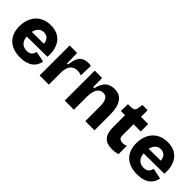

<svg xmlns="http://www.w3.org/2000/svg" viewBox="125 -1511 2390 2390"><g transform="rotate(45 1320.5 -315.5)"><path d="M311 14Q244 14 192.5 -4Q141 -22 105 -56.5Q69 -91 50 -140.5Q31 -190 31 -254Q31 -316 49 -369Q67 -422 101.5 -460.5Q136 -499 186.5 -520.5Q237 -542 300 -542Q364 -542 412.5 -521Q461 -500 492.5 -460Q524 -420 538.5 -362.5Q553 -305 547 -233L136 -229V-314L453 -317L399 -277Q405 -326 393 -357.5Q381 -389 356.5 -404Q332 -419 302 -419Q267 -419 240.5 -400Q214 -381 199.5 -345Q185 -309 185 -257Q185 -176 220 -139Q255 -102 310 -102Q337 -102 355 -109Q373 -116 384 -127.5Q395 -139 401.5 -153.5Q408 -168 411 -182L552 -153Q545 -116 528 -85.5Q511 -55 482 -33Q453 -11 411 1.5Q369 14 311 14Z M643 0V-249V-528H775L778 -347H797Q804 -417 823.5 -459.5Q843 -502 878.5 -521Q914 -540 966 -540Q976 -540 986.5 -539Q997 -538 1010 -535L1004 -363Q987 -371 968.5 -374Q950 -377 935 -377Q897 -377 869 -361.5Q841 -346 825.5 -315Q810 -284 805 -237V0Z M1085 0V-316V-528H1215L1217 -368H1236Q1250 -431 1275.5 -469.5Q1301 -508 1337.5 -525Q1374 -542 1421 -542Q1475 -542 1509.5 -522.5Q1544 -503 1564.5 -471.5Q1585 -440 1594 -403Q1603 -366 1606 -331Q1609 -296 1609 -269V0H1447V-252Q1447 -269 1445.5 -295Q1444 -321 1435.5 -347Q1427 -373 1408.5 -390.5Q1390 -408 1356 -408Q1319 -408 1294.5 -385.5Q1270 -363 1258 -324Q1246 -285 1246 -235V0Z M1926 13Q1881 13 1847 1.5Q1813 -10 1790 -35Q1767 -60 1755.5 -99Q1744 -138 1744 -194V-402H1670L1673 -525H1722Q1758 -526 1775 -537.5Q1792 -549 1796 -577L1808 -645H1899V-528H2026V-397H1899V-202Q1899 -162 1919 -148.5Q1939 -135 1967 -135Q1985 -135 2002 -139Q2019 -143 2030 -150V-2Q1998 8 1971.5 10.5Q1945 13 1926 13Z M2369 14Q2302 14 2250.5 -4Q2199 -22 2163 -56.5Q2127 -91 2108 -140.5Q2089 -190 2089 -254Q2089 -316 2107 -369Q2125 -422 2159.5 -460.5Q2194 -499 2244.5 -520.5Q2295 -542 2358 -542Q2422 -542 2470.5 -521Q2519 -500 2550.5 -460Q2582 -420 2596.5 -362.5Q2611 -305 2605 -233L2194 -229V-314L2511 -317L2457 -277Q2463 -326 2451 -357.5Q2439 -389 2414.5 -404Q2390 -419 2360 -419Q2325 -419 2298.5 -400Q2272 -381 2257.5 -345Q2243 -309 2243 -257Q2243 -176 2278 -139Q2313 -102 2368 -102Q2395 -102 2413 -109Q2431 -116 2442 -127.5Q2453 -139 2459.5 -153.5Q2466 -168 2469 -182L2610 -153Q2603 -116 2586 -85.5Q2569 -55 2540 -33Q2511 -11 2469 1.5Q2427 14 2369 14Z"/></g></svg>

Font: Bricolage Grotesque 48pt Condensed ExtraBold ExtraBold
Style: Regular
Weight: 800
Version: Version 1.000;gftools[0.9.30]